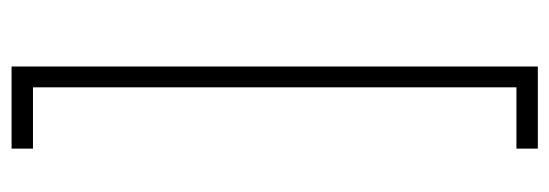

<svg xmlns="http://www.w3.org/2000/svg" viewBox="-329 -478 950 332"><g transform="rotate(90 146.0 -312.0)"><path d="M95 143V-767H237V-730H131V106H237V143Z"/></g></svg>

Font: Zen Kaku Gothic Antique Light
Style: Regular
Weight: 300
Designer: Yoshimichi Ohira
Foundry: Positype
Version: Version 1.001